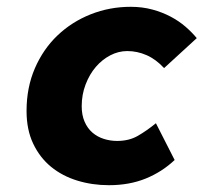

<svg xmlns="http://www.w3.org/2000/svg" viewBox="-20 -532 640 564"><path d="M300 12Q251 12 207 -1.5Q163 -15 130 -42Q97 -69 77.5 -110Q58 -151 58 -206Q58 -275 82.5 -331.5Q107 -388 149 -428Q191 -468 246.5 -490Q302 -512 364 -512Q398 -512 427.5 -504Q457 -496 481.5 -483Q506 -470 525 -453.5Q544 -437 558 -420L462 -332Q438 -358 410.5 -370Q383 -382 354 -382Q328 -382 304 -369.5Q280 -357 261.5 -335.5Q243 -314 231.5 -284Q220 -254 220 -220Q220 -194 228.5 -174.5Q237 -155 251.5 -142.5Q266 -130 285 -124Q304 -118 324 -118Q359 -118 385 -133Q411 -148 438 -170L493 -62Q456 -27 408 -7.5Q360 12 300 12Z"/></svg>

Font: Source Code Pro Black
Style: Italic
Weight: 900
Italic angle: -11°
Monospace: yes
Designer: Paul D. Hunt, Teo Tuominen
Foundry: Adobe Systems Incorporated
Version: Version 1.050;PS 1.000;hotconv 16.6.51;makeotf.lib2.5.65220